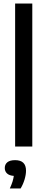

<svg xmlns="http://www.w3.org/2000/svg" viewBox="-20 -828 268 1085"><path d="M65.5 0V-808H162.5V0ZM35.5 237Q45.5 215 50.8 198.2Q56 181.5 58 166Q32 164 19.5 152Q7 140 7 121.5Q7 101 21.5 89Q36 77 65.5 77Q127 77 127 136.5Q127 159 118.8 186.5Q110.5 214 96.5 237Z"/></svg>

Font: Encode Sans Semi Condensed Medium
Style: Regular
Weight: 500
Width: 4
Designer: Multiple Designers
Foundry: Impallari Type
Version: Version 3.000; ttfautohint (v1.8.3) -l 8 -r 50 -G 200 -x 14 